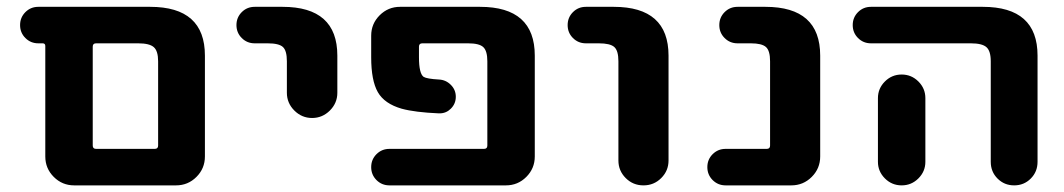

<svg xmlns="http://www.w3.org/2000/svg" viewBox="-20 -566 3132 565"><path d="M247.1 -20.5H198.2Q163.1 -20.5 138.2 -45.4Q113.3 -70.3 113.3 -105.5V-430.7Q113.3 -438.5 105.5 -438.5H92.8Q70.3 -438.5 54.7 -454.1Q39.1 -469.7 39.1 -492.2Q39.1 -514.6 54.7 -530.3Q70.3 -545.9 92.8 -545.9H421.9Q583 -545.9 583 -402.3V-105.5Q583 -70.3 558.1 -45.4Q533.2 -20.5 498 -20.5ZM445.3 -385.7Q445.3 -416 432.6 -427.2Q419.9 -438.5 386.7 -438.5H262.7Q252.9 -438.5 252.9 -428.7V-137.7Q252.9 -127.9 262.7 -127.9H435.5Q445.3 -127.9 445.3 -137.7Z M729.5 -438.5Q707 -438.5 691.4 -454.1Q675.8 -469.7 675.8 -492.2Q675.8 -514.6 691.4 -530.3Q707 -545.9 729.5 -545.9H811.5Q972.7 -545.9 972.7 -402.3V-293Q972.7 -262.7 950.7 -240.7Q928.7 -218.8 898.4 -218.8Q868.2 -218.8 846.2 -240.7Q824.2 -262.7 824.2 -293V-385.7Q824.2 -417 812.5 -427.7Q800.8 -438.5 767.6 -438.5Z M1553.7 -105.5Q1553.7 -70.3 1528.8 -45.4Q1503.9 -20.5 1468.8 -20.5H1126Q1103.5 -20.5 1087.9 -36.1Q1072.3 -51.8 1072.3 -74.2Q1072.3 -96.7 1087.9 -112.3Q1103.5 -127.9 1126 -127.9H1404.3Q1414.1 -127.9 1414.1 -137.7V-385.7Q1414.1 -416 1402.3 -427.2Q1390.6 -438.5 1357.4 -438.5H1222.7Q1212.9 -438.5 1212.9 -428.7V-397.5Q1212.9 -349.6 1226.6 -339.8Q1236.3 -334 1271.5 -332Q1292 -331.1 1306.6 -316.4Q1321.3 -301.8 1321.3 -281.2Q1321.3 -260.7 1306.6 -246.1Q1293 -232.4 1273.4 -232.4Q1272.5 -232.4 1271.5 -232.4Q1201.2 -235.4 1162.1 -246.1Q1111.3 -260.7 1091.8 -294.9Q1072.3 -329.1 1072.3 -397.5V-460.9Q1072.3 -496.1 1097.2 -521Q1122.1 -545.9 1157.2 -545.9H1392.6Q1553.7 -545.9 1553.7 -402.3Z M1704.1 -438.5Q1681.6 -438.5 1666 -454.1Q1650.4 -469.7 1650.4 -492.2Q1650.4 -514.6 1666 -530.3Q1681.6 -545.9 1704.1 -545.9H1786.1Q1947.3 -545.9 1947.3 -402.3V-93.8Q1947.3 -63.5 1925.8 -42Q1904.3 -20.5 1873.5 -20.5Q1842.8 -20.5 1821.3 -42Q1799.8 -63.5 1799.8 -93.8V-385.7Q1799.8 -417 1787.6 -427.7Q1775.4 -438.5 1742.2 -438.5Z M2115.2 -20.5Q2092.8 -20.5 2077.1 -36.1Q2061.5 -51.8 2061.5 -74.2Q2061.5 -96.7 2077.1 -112.3Q2092.8 -127.9 2115.2 -127.9H2236.3Q2246.1 -127.9 2246.1 -137.7V-385.7Q2246.1 -417 2233.9 -427.7Q2221.7 -438.5 2189.5 -438.5H2150.4Q2127.9 -438.5 2112.3 -454.1Q2096.7 -469.7 2096.7 -492.2Q2096.7 -514.6 2112.3 -530.3Q2127.9 -545.9 2150.4 -545.9H2232.4Q2393.6 -545.9 2393.6 -402.3V-105.5Q2393.6 -70.3 2368.7 -45.4Q2343.8 -20.5 2308.6 -20.5Z M2543 -438.5Q2520.5 -438.5 2504.9 -454.1Q2489.3 -469.7 2489.3 -492.2Q2489.3 -514.6 2504.9 -530.3Q2520.5 -545.9 2543 -545.9H2872.1Q3033.2 -545.9 3033.2 -402.3V-89.8Q3033.2 -60.5 3013.2 -40.5Q2993.2 -20.5 2964.4 -20.5Q2935.5 -20.5 2915.5 -40.5Q2895.5 -60.5 2895.5 -89.8V-385.7Q2895.5 -416 2882.8 -427.2Q2870.1 -438.5 2836.9 -438.5ZM2703.1 -277.3V-155.3V-89.8Q2703.1 -61.5 2682.6 -41Q2662.1 -20.5 2633.3 -20.5Q2604.5 -20.5 2584 -41Q2563.5 -61.5 2563.5 -89.8V-155.3V-277.3Q2563.5 -305.7 2584 -326.2Q2604.5 -346.7 2633.3 -346.7Q2662.1 -346.7 2682.6 -326.2Q2703.1 -305.7 2703.1 -277.3Z"/></svg>

Font: Gen Jyuu GothicX Bold
Style: Bold
Weight: 700
Designer: Ryoko NISHIZUKA (kana &amp; ideographs); Paul D. Hunt (Latin, Greek &amp; Cyrillic); Wenlong ZHANG (bopomofo); Sandoll C
Version: Version 1.058.20140828